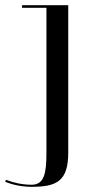

<svg xmlns="http://www.w3.org/2000/svg" viewBox="-40 -720 353 740"><path d="M45 -690H139V-131C139 -51 130 -8 82 -8C45 -8 11 -16 -17 -27L-20 -19C9 -8 43 0 82 0C179 0 223 -22 223 -132V-700H45Z"/></svg>

Font: Italiana
Style: Regular
Weight: 400
Designer: Santiago Orozco
Foundry: Santiago Orozco
Version: Version 1.000;PS 001.001;hotconv 1.0.56